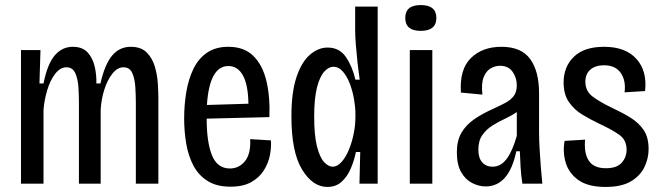

<svg xmlns="http://www.w3.org/2000/svg" viewBox="-20 -726 2616 759"><path d="M63 0V-528H140L136 -396H152Q167 -472 196 -506.5Q225 -541 268 -541Q306 -541 326.5 -518.5Q347 -496 354.5 -462.5Q362 -429 361 -396H377Q394 -471 423 -506Q452 -541 497 -541Q538 -541 560.5 -518Q583 -495 592.5 -461.5Q602 -428 604 -395Q606 -362 606 -343V0H517V-319Q517 -348 515 -381Q513 -414 503 -437Q493 -460 468 -460Q444 -460 424 -434.5Q404 -409 392 -370.5Q380 -332 378 -292V0H292V-319Q292 -348 290 -381Q288 -414 277.5 -437Q267 -460 243 -460Q218 -460 198 -434Q178 -408 166.5 -369Q155 -330 152 -292V0Z M891 12Q836 12 800 -11Q764 -34 744 -72.5Q724 -111 716 -159Q708 -207 708 -258Q708 -312 716.5 -362.5Q725 -413 744.5 -453.5Q764 -494 798 -517.5Q832 -541 883 -541Q945 -541 981.5 -505Q1018 -469 1033 -406.5Q1048 -344 1045 -263L797 -257Q797 -164 818 -112Q839 -60 889 -60Q925 -60 948.5 -89Q972 -118 969 -176L1051 -171Q1053 -144 1047 -112.5Q1041 -81 1023 -52.5Q1005 -24 973 -6Q941 12 891 12ZM883 -465Q808 -465 798 -311L962 -316Q961 -390 940.5 -427.5Q920 -465 883 -465Z M1274 13Q1216 13 1174 -56Q1132 -125 1132 -266Q1132 -361 1152 -421Q1172 -481 1205 -509.5Q1238 -538 1275 -538Q1322 -538 1347.5 -500.5Q1373 -463 1385 -411H1402Q1397 -445 1393 -482Q1389 -519 1386.5 -551.5Q1384 -584 1384 -605V-700H1473V0H1401L1404 -125H1387Q1380 -91 1366.5 -59.5Q1353 -28 1330.5 -7.5Q1308 13 1274 13ZM1295 -67Q1313 -67 1329.5 -85Q1346 -103 1358.5 -132.5Q1371 -162 1378 -196.5Q1385 -231 1385 -263V-277Q1385 -302 1379.5 -334Q1374 -366 1363 -395Q1352 -424 1335.5 -443Q1319 -462 1298 -462Q1279 -462 1261.5 -442.5Q1244 -423 1233 -380Q1222 -337 1222 -265Q1222 -191 1233 -147.5Q1244 -104 1261 -85.5Q1278 -67 1295 -67Z M1600 0V-528H1689V0ZM1643 -604Q1582 -604 1582 -655Q1582 -706 1643 -706Q1705 -706 1705 -655Q1705 -604 1643 -604Z M1900 11Q1873 11 1846.5 -2.5Q1820 -16 1803 -45.5Q1786 -75 1786 -124Q1786 -170 1804 -201Q1822 -232 1854.5 -254.5Q1887 -277 1932 -297Q1956 -308 1977 -319Q1998 -330 2010.5 -346Q2023 -362 2023 -389Q2023 -418 2006.5 -442Q1990 -466 1956 -466Q1939 -466 1921 -456.5Q1903 -447 1892.5 -422Q1882 -397 1887 -352L1802 -360Q1796 -452 1841.5 -496.5Q1887 -541 1962 -541Q2041 -541 2076 -492.5Q2111 -444 2111 -357V-202Q2111 -176 2113 -139.5Q2115 -103 2118 -65.5Q2121 -28 2124 0H2045Q2040 -32 2038 -64.5Q2036 -97 2035 -128H2021Q2006 -57 1975.5 -23Q1945 11 1900 11ZM1927 -67Q1960 -67 1983 -98Q2006 -129 2023 -189V-283Q2003 -269 1977 -257Q1951 -245 1927 -230Q1903 -215 1887 -192.5Q1871 -170 1871 -134Q1871 -101 1886.5 -84Q1902 -67 1927 -67Z M2374 13Q2304 13 2266 -14.5Q2228 -42 2216 -84Q2204 -126 2212 -169L2293 -174Q2288 -121 2307.5 -91Q2327 -61 2375 -61Q2419 -61 2438 -83Q2457 -105 2457 -134Q2457 -172 2429.5 -192Q2402 -212 2353 -235Q2317 -252 2283.5 -272Q2250 -292 2229 -322.5Q2208 -353 2208 -400Q2208 -462 2248.5 -501.5Q2289 -541 2368 -541Q2453 -541 2496 -493Q2539 -445 2530 -366L2449 -361Q2455 -407 2434 -437.5Q2413 -468 2368 -468Q2334 -468 2314 -451Q2294 -434 2294 -403Q2294 -366 2322.5 -344.5Q2351 -323 2397 -301Q2438 -282 2471.5 -261.5Q2505 -241 2524.5 -212Q2544 -183 2544 -137Q2544 -99 2527 -64.5Q2510 -30 2473 -8.5Q2436 13 2374 13Z"/></svg>

Font: Bricolage Grotesque 10pt Condensed
Style: Regular
Weight: 400
Width: 3
Designer: Mathieu Triay
Foundry: Atelier Triay
Version: Version 1.000; ttfautohint (v1.8.4.7-5d5b);gftools[0.9.29]